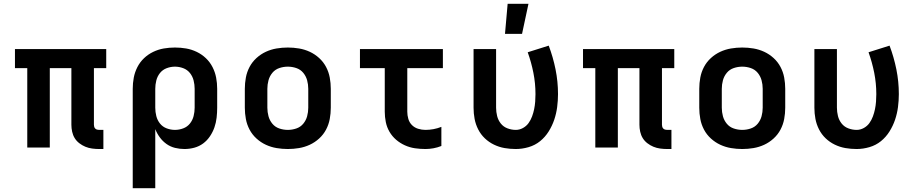

<svg xmlns="http://www.w3.org/2000/svg" viewBox="-20 -779 4840 1014"><path d="M526 8H503Q485 8 466.5 5.5Q448 3 431 -4Q414 -11 399 -22.5Q384 -34 374.5 -49.5Q365 -65 361 -83.5Q357 -102 357 -120V-419H243V0H124V-419H59V-520H541V-419H476V-120Q476 -115 477.5 -109.5Q479 -104 483 -100Q487 -96 492.5 -94.5Q498 -93 503 -93H526Z M681 215V-310Q681 -340 686.5 -369Q692 -398 705.5 -424.5Q719 -451 740.5 -471.5Q762 -492 789 -505Q816 -518 845 -523Q874 -528 904 -528Q934 -528 963 -523Q992 -518 1019 -505Q1046 -492 1067.5 -471.5Q1089 -451 1102.5 -424.5Q1116 -398 1121.5 -369Q1127 -340 1127 -310V-210Q1127 -184 1124 -157.5Q1121 -131 1112.5 -106.5Q1104 -82 1089 -59.5Q1074 -37 1053 -21.5Q1032 -6 1006.5 1Q981 8 954 8Q929 8 904.5 2Q880 -4 859.5 -18.5Q839 -33 824 -53.5Q809 -74 800 -97V215ZM904 -93Q926 -93 947.5 -101Q969 -109 983 -126.5Q997 -144 1002.5 -166Q1008 -188 1008 -210V-310Q1008 -332 1002.5 -354Q997 -376 983 -393.5Q969 -411 947.5 -419Q926 -427 904 -427Q882 -427 860.5 -419Q839 -411 825 -393.5Q811 -376 805.5 -354Q800 -332 800 -310V-210Q800 -188 805.5 -166Q811 -144 825 -126.5Q839 -109 860.5 -101Q882 -93 904 -93Z M1500 8Q1470 8 1440.5 3Q1411 -2 1384 -14.5Q1357 -27 1334.5 -47.5Q1312 -68 1298 -94.5Q1284 -121 1278.5 -150.5Q1273 -180 1273 -210V-310Q1273 -340 1278.5 -369.5Q1284 -399 1298 -425.5Q1312 -452 1334.5 -472.5Q1357 -493 1384 -505.5Q1411 -518 1440.5 -523Q1470 -528 1500 -528Q1530 -528 1559.5 -523Q1589 -518 1616 -505.5Q1643 -493 1665.5 -472.5Q1688 -452 1702 -425.5Q1716 -399 1721.5 -369.5Q1727 -340 1727 -310V-210Q1727 -180 1721.5 -150.5Q1716 -121 1702 -94.5Q1688 -68 1665.5 -47.5Q1643 -27 1616 -14.5Q1589 -2 1559.5 3Q1530 8 1500 8ZM1500 -93Q1523 -93 1545 -100.5Q1567 -108 1581.5 -125.5Q1596 -143 1602 -165Q1608 -187 1608 -210V-310Q1608 -333 1602 -355Q1596 -377 1581.5 -394.5Q1567 -412 1545 -419.5Q1523 -427 1500 -427Q1477 -427 1455 -419.5Q1433 -412 1418.5 -394.5Q1404 -377 1398 -355Q1392 -333 1392 -310V-210Q1392 -187 1398 -165Q1404 -143 1418.5 -125.5Q1433 -108 1455 -100.5Q1477 -93 1500 -93Z M2227 8Q2199 8 2171.5 4Q2144 0 2118.5 -11.5Q2093 -23 2072 -41Q2051 -59 2037 -83Q2023 -107 2017.5 -134.5Q2012 -162 2012 -189V-419H1881V-520H2319V-419H2131V-189Q2131 -170 2136.5 -151Q2142 -132 2155.5 -118.5Q2169 -105 2188 -99Q2207 -93 2227 -93Q2248 -93 2269.5 -97Q2291 -101 2311 -109V-8Q2291 0 2269.5 4Q2248 8 2227 8Z M2704 8Q2674 8 2645 3Q2616 -2 2589 -15Q2562 -28 2540.5 -48.5Q2519 -69 2505.5 -95.5Q2492 -122 2486.5 -151Q2481 -180 2481 -210V-520H2600V-210Q2600 -188 2605.5 -166Q2611 -144 2625 -126.5Q2639 -109 2660.5 -101Q2682 -93 2704 -93Q2724 -93 2742 -103Q2760 -113 2771.5 -129Q2783 -145 2790 -164Q2797 -183 2801 -202.5Q2805 -222 2806.5 -242Q2808 -262 2808 -282Q2808 -339 2797 -394.5Q2786 -450 2767 -503L2878 -538Q2901 -477 2914 -412.5Q2927 -348 2927 -282Q2927 -248 2922.5 -213.5Q2918 -179 2907 -146.5Q2896 -114 2877.5 -84.5Q2859 -55 2832.5 -33.5Q2806 -12 2772 -2Q2738 8 2704 8ZM2647 -600 2661 -759H2771L2737 -600Z M3526 8H3503Q3485 8 3466.5 5.5Q3448 3 3431 -4Q3414 -11 3399 -22.5Q3384 -34 3374.5 -49.5Q3365 -65 3361 -83.5Q3357 -102 3357 -120V-419H3243V0H3124V-419H3059V-520H3541V-419H3476V-120Q3476 -115 3477.5 -109.5Q3479 -104 3483 -100Q3487 -96 3492.5 -94.5Q3498 -93 3503 -93H3526Z M3900 8Q3870 8 3840.5 3Q3811 -2 3784 -14.5Q3757 -27 3734.5 -47.5Q3712 -68 3698 -94.5Q3684 -121 3678.5 -150.5Q3673 -180 3673 -210V-310Q3673 -340 3678.5 -369.5Q3684 -399 3698 -425.5Q3712 -452 3734.5 -472.5Q3757 -493 3784 -505.5Q3811 -518 3840.5 -523Q3870 -528 3900 -528Q3930 -528 3959.5 -523Q3989 -518 4016 -505.5Q4043 -493 4065.5 -472.5Q4088 -452 4102 -425.5Q4116 -399 4121.5 -369.5Q4127 -340 4127 -310V-210Q4127 -180 4121.5 -150.5Q4116 -121 4102 -94.5Q4088 -68 4065.5 -47.5Q4043 -27 4016 -14.5Q3989 -2 3959.5 3Q3930 8 3900 8ZM3900 -93Q3923 -93 3945 -100.5Q3967 -108 3981.5 -125.5Q3996 -143 4002 -165Q4008 -187 4008 -210V-310Q4008 -333 4002 -355Q3996 -377 3981.5 -394.5Q3967 -412 3945 -419.5Q3923 -427 3900 -427Q3877 -427 3855 -419.5Q3833 -412 3818.5 -394.5Q3804 -377 3798 -355Q3792 -333 3792 -310V-210Q3792 -187 3798 -165Q3804 -143 3818.5 -125.5Q3833 -108 3855 -100.5Q3877 -93 3900 -93Z M4504 8Q4474 8 4445 3Q4416 -2 4389 -15Q4362 -28 4340.5 -48.5Q4319 -69 4305.5 -95.5Q4292 -122 4286.5 -151Q4281 -180 4281 -210V-520H4400V-210Q4400 -188 4405.5 -166Q4411 -144 4425 -126.5Q4439 -109 4460.5 -101Q4482 -93 4504 -93Q4524 -93 4542 -103Q4560 -113 4571.5 -129Q4583 -145 4590 -164Q4597 -183 4601 -202.5Q4605 -222 4606.5 -242Q4608 -262 4608 -282Q4608 -339 4597 -394.5Q4586 -450 4567 -503L4678 -538Q4701 -477 4714 -412.5Q4727 -348 4727 -282Q4727 -248 4722.5 -213.5Q4718 -179 4707 -146.5Q4696 -114 4677.5 -84.5Q4659 -55 4632.5 -33.5Q4606 -12 4572 -2Q4538 8 4504 8Z"/></svg>

Font: Iosevka Extended
Style: Bold
Weight: 700
Width: 7
Monospace: yes
Designer: Belleve Invis
Foundry: Belleve Invis
Version: Version 32.5.0; ttfautohint (v1.8.4)